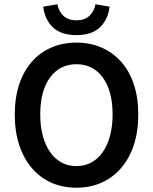

<svg xmlns="http://www.w3.org/2000/svg" viewBox="-20 -865 714 897"><path d="M337 12Q273 12 220 -11.5Q167 -35 129 -79.5Q91 -124 70 -187Q49 -250 49 -330Q49 -409 70 -471.5Q91 -534 129 -577Q167 -620 220 -643Q273 -666 337 -666Q401 -666 454 -643Q507 -620 545.5 -577Q584 -534 605 -471.5Q626 -409 626 -330Q626 -250 605 -187Q584 -124 545.5 -79.5Q507 -35 454 -11.5Q401 12 337 12ZM337 -89Q376 -89 407 -106Q438 -123 460 -154.5Q482 -186 494 -230.5Q506 -275 506 -330Q506 -440 460.5 -502.5Q415 -565 337 -565Q259 -565 213.5 -502.5Q168 -440 168 -330Q168 -275 180 -230.5Q192 -186 214 -154.5Q236 -123 267 -106Q298 -89 337 -89ZM337 -701Q265 -701 227 -737.5Q189 -774 182 -834L248 -845Q254 -812 276.5 -791Q299 -770 337 -770Q375 -770 397.5 -791Q420 -812 426 -845L492 -834Q485 -774 447 -737.5Q409 -701 337 -701Z"/></svg>

Font: Giro Semibold
Style: Regular
Weight: 600
Designer: Paul D. Hunt
Foundry: Adobe Systems Incorporated
Version: Version 1.000;PS 1.0;hotconv 1.0.88;makeotf.lib2.5.647800